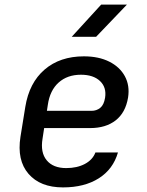

<svg xmlns="http://www.w3.org/2000/svg" viewBox="-20 -805 640 835"><path d="M254 10Q155 10 104 -49Q53 -108 69 -210L90 -340Q107 -445 174 -502.5Q241 -560 345 -560Q409 -560 455 -537Q501 -514 523 -473.5Q545 -433 537 -381Q526 -315 483 -281.5Q440 -248 372 -248H172L165 -202Q155 -142 183 -108Q211 -74 268 -74Q315 -74 349 -92Q383 -110 395 -142H493Q472 -69 409.5 -29.5Q347 10 254 10ZM184 -323H378Q400 -323 416 -336Q432 -349 437 -380Q444 -425 415 -452.5Q386 -480 332 -480Q273 -480 235 -446Q197 -412 188 -349ZM292 -645 420 -785H532L398 -645Z"/></svg>

Font: JetBrains Mono NL Medium
Style: Italic
Weight: 500
Italic angle: -9°
Monospace: yes
Designer: Philipp Nurullin, Konstantin Bulenkov
Foundry: JetBrains
Version: Version 2.305; ttfautohint (v1.8.4.7-5d5b)